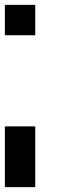

<svg xmlns="http://www.w3.org/2000/svg" viewBox="-20 -645 290 790"><path d="M125 -125V125H0V-125ZM125 -625V-500H0V-625Z"/></svg>

Font: CraftyPE
Style: Regular
Weight: 400
Designer: Erek Butcher
Foundry: Haunted Coop
Version: Version 0.018;April 4, 2024;FontCreator 15.0.0.2962 64-bit